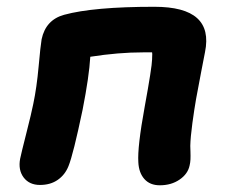

<svg xmlns="http://www.w3.org/2000/svg" viewBox="-20 -550 671 572"><path d="M456.1 2Q426.8 2 410.2 -16.6Q393.6 -35.2 392.1 -66.9Q389.2 -112.3 410.9 -231Q432.6 -349.6 433.1 -373Q433.1 -376 433.3 -380.6Q433.6 -385.3 433.6 -388.7Q433.6 -392.1 433.1 -394H405.8Q333 -394 249 -380.9Q245.6 -322.3 226.1 -223.1Q198.2 -89.8 184.1 -55.2Q173.8 -29.3 152.1 -14.2Q130.4 1 99.1 1Q67.4 1 50.5 -21.2Q33.7 -43.5 40 -77.1Q43.5 -94.2 58.6 -153.6Q73.7 -212.9 79.1 -240.2Q89.4 -289.1 95 -351.3Q100.6 -413.6 104 -433.1Q116.2 -490.7 170.9 -505.9Q258.3 -529.8 439.9 -529.8Q529.8 -529.8 567.1 -496.1Q604.5 -462.4 590.8 -395Q589.8 -390.1 579.6 -337.2Q569.3 -284.2 564.2 -255.4Q559.1 -226.6 553.2 -183.6Q547.4 -140.6 546.9 -115.2Q546.9 -113.3 547.4 -98.6Q547.9 -84 547.4 -74.7Q546.9 -65.4 544.9 -57.1Q539.6 -31.7 514.9 -14.9Q490.2 2 456.1 2Z"/></svg>

Font: Shantell Sans Bouncy
Style: Bold Italic
Weight: 700
Italic angle: -11.31°
Designer: Stephen Nixon, Anya Danilova, Shantell Martin
Foundry: Arrow Type
Version: Version 1.006;[9816181b4]